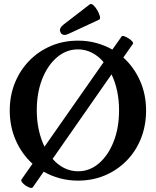

<svg xmlns="http://www.w3.org/2000/svg" viewBox="-20 -876 767 945"><path d="M142 45Q138 51 128 48Q118 45 106.5 37.5Q95 30 88.5 21Q82 12 86 7L140 -70Q88 -117 58 -184.5Q28 -252 28 -332Q28 -406 53.5 -468.5Q79 -531 124.5 -577.5Q170 -624 231 -650Q292 -676 364 -676Q411 -676 453.5 -664.5Q496 -653 533 -632L579 -697Q582 -701 592 -697.5Q602 -694 613 -687Q624 -680 630.5 -672.5Q637 -665 634 -660L587 -593Q639 -546 669 -479Q699 -412 699 -332Q699 -258 674 -195Q649 -132 603.5 -85.5Q558 -39 497 -13Q436 13 364 13Q317 13 274.5 1.5Q232 -10 195 -31ZM161 -333Q161 -282 171 -236.5Q181 -191 199 -154L490 -570Q465 -600 432.5 -616.5Q400 -633 364 -633Q306 -633 260 -593.5Q214 -554 187.5 -486.5Q161 -419 161 -333ZM364 -33Q422 -33 467.5 -72.5Q513 -112 539.5 -179.5Q566 -247 566 -333Q566 -383 556.5 -428Q547 -473 529 -510L239 -94Q264 -65 296 -49Q328 -33 364 -33ZM298 -704Q281 -704 276 -721.5Q271 -739 294 -756L421 -854Q429 -860 439.5 -850.5Q450 -841 459 -825.5Q468 -810 471.5 -796Q475 -782 467 -779L321 -711Q314 -708 308.5 -706Q303 -704 298 -704Z"/></svg>

Font: Junicode
Style: Bold
Weight: 700
Designer: Peter S. Baker
Version: Version 2.100; ttfautohint (v1.8.4)